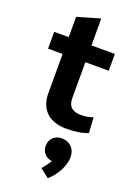

<svg xmlns="http://www.w3.org/2000/svg" viewBox="-181 -737 797 1127"><g transform="rotate(20 217.0 -173.5)"><path d="M104 -150V-395H13V-500H104V-627L242 -667H246V-500H392V-395H246V-172Q246 -132 266 -113.5Q286 -95 328 -95Q368 -95 402 -108L408 -12Q358 10 274 10Q193 10 148.5 -32Q104 -74 104 -150ZM355 158Q355 199 331.5 244Q308 289 271 320L216 277Q242 247 260 218Q231 214 213 194.5Q195 175 195 146Q195 113 216 92.5Q237 72 270 72Q308 72 331.5 96Q355 120 355 158Z"/></g></svg>

Font: Sarabun ExtraBold
Style: Regular
Weight: 800
Version: Version 1.000; ttfautohint (v1.6)